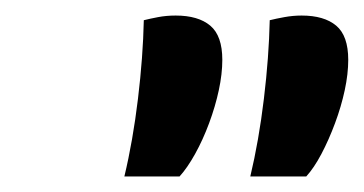

<svg xmlns="http://www.w3.org/2000/svg" viewBox="-20 -725 468 247"><path d="M302 -498Q313 -544 319.5 -598Q326 -652 327 -699Q335 -701 346 -703Q357 -705 368 -705Q397 -705 412.5 -692Q428 -679 428 -648Q428 -630 423.5 -609Q419 -588 411 -566.5Q403 -545 393.5 -527Q384 -509 374 -498ZM140 -498Q151 -544 157.5 -598Q164 -652 165 -699Q173 -701 183.5 -703Q194 -705 206 -705Q235 -705 250.5 -692Q266 -679 266 -648Q266 -630 261.5 -609Q257 -588 249 -566.5Q241 -545 231 -527Q221 -509 211 -498Z"/></svg>

Font: Sansita Swashed Light
Style: Regular
Weight: 300
Designer: Pablo Cosgaya
Foundry: Omnibus-Type
Version: Version 1.003